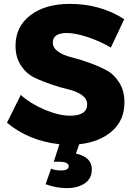

<svg xmlns="http://www.w3.org/2000/svg" viewBox="-20 -735 686 989"><path d="M621 -208Q621 -115 556.5 -59Q492 -3 388 8L371 56Q453 74 453 137Q453 185 416.5 209.5Q380 234 325 234Q270 234 215 214L243 134Q266 143 294 143Q334 143 334 121Q334 98 281 98H257L286 8Q127 -10 16 -103L87 -246Q140 -199 212.5 -169Q285 -139 341 -139Q429 -139 429 -198Q429 -226 401.5 -245.5Q374 -265 333 -274.5Q292 -284 244.5 -300Q197 -316 156 -336Q115 -356 87.5 -398Q60 -440 60 -499Q60 -598 136.5 -656.5Q213 -715 340 -715Q497 -715 620 -636L551 -490Q495 -523 431.5 -544Q368 -565 325 -565Q252 -565 252 -516Q252 -488 279.5 -469Q307 -450 348 -440Q389 -430 436.5 -413Q484 -396 525 -375Q566 -354 593.5 -311Q621 -268 621 -208Z"/></svg>

Font: Montserrat arm
Style: Bold
Weight: 700
Designer: Julieta Ulanovsky
Foundry: Julieta Ulanovsky
Version: Version 6.000;PS 006.000;hotconv 1.0.88;makeotf.lib2.5.64775